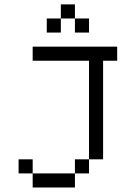

<svg xmlns="http://www.w3.org/2000/svg" viewBox="-20 -832 602 852"><path d="M437.5 -562.5H500V-625H125V-562.5H375V-125H437.5ZM62.5 -62.5H125V-125H62.5ZM125 0H312.5V-62.5H125ZM187.5 -687.5H250V-750H187.5ZM250 -750H312.5V-812.5H250ZM312.5 -62.5H375V-125H312.5ZM312.5 -687.5H375V-750H312.5Z"/></svg>

Font: ChillMoonMono
Style: Regular
Weight: 400
Designer: Warren2060
Foundry: ChillType
Version: Version 1.000;Glyphs 3.1.1 (3135)